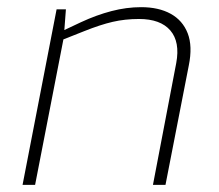

<svg xmlns="http://www.w3.org/2000/svg" viewBox="-20 -516 610 536"><path d="M43 0 138 -490H164L159 -424L153 -429L206 -454Q249 -474 291 -485Q333 -496 374 -496Q423 -496 456.5 -477.5Q490 -459 504 -423Q518 -387 507 -333L442 0H407L472 -340Q483 -399 455.5 -431Q428 -463 368 -463Q329 -463 294.5 -455Q260 -447 215 -429L157 -406L78 0Z"/></svg>

Font: REM Medium Thin
Style: Italic
Weight: 250
Italic angle: -11°
Version: Version 1.005;gftools[0.9.28]